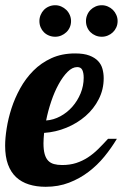

<svg xmlns="http://www.w3.org/2000/svg" viewBox="-33 -715 474 741"><path d="M418 -179.2Q397 -144 369.9 -110.8Q342.8 -77.6 308.8 -51.8Q274.9 -25.9 233.6 -10Q192.4 5.9 143.1 5.9Q107.4 5.9 78.6 -3.2Q49.8 -12.2 29.3 -31.2Q8.8 -50.3 -2.2 -80.3Q-13.2 -110.4 -13.2 -152.8Q-13.2 -181.6 -7.3 -219.2Q-1.5 -256.8 11.2 -296.4Q23.9 -335.9 44.9 -374Q65.9 -412.1 95.7 -442.1Q125.5 -472.2 165.5 -490.5Q205.6 -508.8 256.8 -508.8Q290.5 -508.8 311.8 -500.7Q333 -492.7 345.5 -479.5Q357.9 -466.3 362.5 -449Q367.2 -431.6 367.2 -413.1Q367.2 -369.6 348.1 -332.3Q329.1 -294.9 297.1 -267.1Q265.1 -239.3 223.6 -222.2Q182.1 -205.1 137.2 -202.1Q136.2 -190.9 135.5 -180.9Q134.8 -170.9 134.8 -162.1Q134.8 -136.7 139.4 -120.4Q144 -104 153.1 -94.7Q162.1 -85.4 175.5 -81.8Q189 -78.1 207 -78.1Q236.8 -78.1 261 -85.9Q285.2 -93.8 306.2 -107.4Q327.1 -121.1 345.9 -139.6Q364.7 -158.2 383.8 -179.2ZM145 -250Q173.3 -252 199.7 -266.1Q226.1 -280.3 246.1 -303Q266.1 -325.7 278.1 -354.7Q290 -383.8 290 -415Q290 -433.6 284.7 -444.8Q279.3 -456.1 265.1 -456.1Q246.1 -456.1 227.8 -437.7Q209.5 -419.4 193.4 -390.1Q177.2 -360.8 164.8 -324Q152.3 -287.1 145 -250ZM420.9 -633.8Q420.9 -620.6 416 -609.6Q411.1 -598.6 402.8 -590.6Q394.5 -582.5 383.3 -577.9Q372.1 -573.2 359.9 -573.2Q346.7 -573.2 335.7 -577.9Q324.7 -582.5 316.4 -590.6Q308.1 -598.6 303.5 -609.6Q298.8 -620.6 298.8 -633.8Q298.8 -646 303.5 -657.2Q308.1 -668.5 316.4 -676.8Q324.7 -685.1 335.7 -689.9Q346.7 -694.8 359.9 -694.8Q372.1 -694.8 383.3 -689.9Q394.5 -685.1 402.8 -676.8Q411.1 -668.5 416 -657.2Q420.9 -646 420.9 -633.8ZM241.2 -633.8Q241.2 -620.6 236.3 -609.6Q231.4 -598.6 222.9 -590.6Q214.4 -582.5 203.4 -577.9Q192.4 -573.2 180.2 -573.2Q167 -573.2 155.8 -577.9Q144.5 -582.5 136.5 -590.6Q128.4 -598.6 123.8 -609.6Q119.1 -620.6 119.1 -633.8Q119.1 -646 123.8 -657.2Q128.4 -668.5 136.5 -676.8Q144.5 -685.1 155.8 -689.9Q167 -694.8 180.2 -694.8Q192.4 -694.8 203.4 -689.9Q214.4 -685.1 222.9 -676.8Q231.4 -668.5 236.3 -657.2Q241.2 -646 241.2 -633.8Z"/></svg>

Font: Lobster
Style: Regular
Weight: 400
Designer: Pablo Impallari
Foundry: Pablo Impallari
Version: Version 1.007; ttfautohint (v1.1) -l 8 -r 50 -G 50 -x 14 -D 